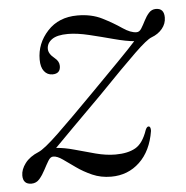

<svg xmlns="http://www.w3.org/2000/svg" viewBox="-41 -492 523 540"><g transform="rotate(-5 220.5 -222.0)"><path d="M374.5 -110Q365.5 -54 332.5 -22.8Q299.5 8.5 252 8.5Q223 8.5 198.8 -2.2Q174.5 -13 155.2 -26.8Q136 -40.5 120.8 -51.2Q105.5 -62 94.5 -62Q86.5 -62.5 80 -51.8Q73.5 -41 66.2 -27Q59 -13 49.8 -2.2Q40.5 8.5 27 8.5Q3 8.5 3 -16.5Q3 -33.5 16 -50.8Q29 -68 54.5 -78.5Q71 -85.5 111.5 -124.2Q152 -163 216.5 -228.5Q263.5 -276 298.5 -311.8Q333.5 -347.5 349.5 -365.5Q326.5 -367.5 293 -376.5Q259.5 -385.5 225.2 -393.8Q191 -402 165.5 -402Q134.5 -402 120 -391.5Q105.5 -381 105.5 -365Q105.5 -351 122.5 -337.5Q135 -327.5 135 -314.5Q135 -292.5 112.5 -292.5Q98 -292.5 89 -304Q80 -315.5 80 -337Q80 -382.5 111.8 -417Q143.5 -451.5 196.5 -451.5Q236.5 -451.5 266.5 -436.2Q296.5 -421 319 -405.5Q341.5 -390 358.5 -390Q366.5 -390 372.2 -399.2Q378 -408.5 384 -420.5Q390 -432.5 398 -441.5Q406 -450.5 418 -450.5Q441 -450.5 441 -424.5Q441 -407 429.5 -393Q418 -379 399 -372Q385.5 -367 349.8 -332.5Q314 -298 240.5 -222Q192 -174 158 -139.5Q124 -105 104.5 -85.5Q128 -84 156.2 -76Q184.5 -68 214 -60.2Q243.5 -52.5 269.5 -52.5Q304.5 -52.5 326 -64.8Q347.5 -77 360 -114Q364 -123.5 369 -123Q375 -122.5 374.5 -110Z"/></g></svg>

Font: Fraunces 72pt Light
Style: Italic
Weight: 300
Italic angle: -16°
Version: Version 1.000;[b76b70a41]